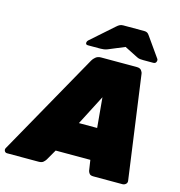

<svg xmlns="http://www.w3.org/2000/svg" viewBox="-188 -1035 1078 1150"><g transform="rotate(15 351.5 -460.0)"><path d="M-40 0Q-51 0 -56 -9.5Q-61 -19 -55 -29L303 -667Q309 -678 322 -689Q335 -700 355 -700H577Q597 -700 605.5 -689Q614 -678 615 -667L703 -29Q705 -16 696 -8Q687 0 676 0H496Q477 0 470.5 -8.5Q464 -17 462 -25L452 -91H237L199 -25Q194 -17 184.5 -8.5Q175 0 155 0ZM329 -286H442L425 -472ZM260 -750Q244 -750 247 -766Q249 -774 255 -779L393 -901Q405 -912 414 -916Q423 -920 434 -920H564Q575 -920 582.5 -916Q590 -912 597 -901L683 -779Q687 -774 685 -766Q682 -750 666 -750H603Q593 -750 583.5 -751Q574 -752 564 -757L481 -799L380 -757Q369 -753 359 -751.5Q349 -750 339 -750Z"/></g></svg>

Font: Rubik Black
Style: Italic
Weight: 900
Italic angle: -12°
Designer: Hubert and Fischer
Foundry: Hubert and Fischer
Version: Version 2.300;gftools[0.9.30]